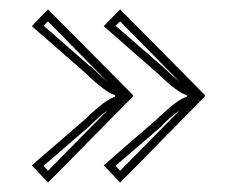

<svg xmlns="http://www.w3.org/2000/svg" viewBox="-20 -429 485 404"><path d="M206.1 -256.8 81.1 -383.8 71.8 -375 169.9 -289.1H170.9Q201.7 -260.3 206.1 -256.8ZM206.1 -196.8Q191.4 -186.5 170.9 -166L169.9 -165L71.8 -80.1L81.1 -69.8ZM357.9 -256.8 232.9 -383.8 223.1 -375 321.8 -289.1Q348.1 -264.6 357.9 -256.8ZM357.9 -196.8Q339.8 -184.1 321.8 -166V-165L223.1 -80.1L232.9 -69.8ZM259.8 -226.1 81.1 -44.9 46.9 -81.1 159.2 -178.2Q203.6 -221.2 222.2 -225.1V-229Q203.6 -232.9 159.2 -275.9L46.9 -374L81.1 -409.2L259.8 -229ZM411.1 -226.1 232.9 -44.9 198.2 -81.1 310.1 -178.2Q354.5 -221.2 373 -225.1V-229Q354.5 -232.9 310.1 -275.9L198.2 -374L232.9 -409.2L411.1 -229Z"/></svg>

Font: FoglihtenNo01
Style: Regular
Weight: 500
Version: Version 0.61